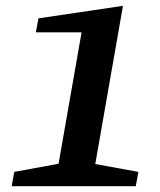

<svg xmlns="http://www.w3.org/2000/svg" viewBox="-20 -639 550 659"><path d="M20 0 29 -49 181 -77 260 -528H103L112 -576L402 -619L307 -76L455 -49L446 0Z"/></svg>

Font: Manuale
Style: Italic
Weight: 400
Italic angle: -11°
Designer: Eduardo Tunni / Pablo Cosgaya
Foundry: Eduardo Tunni / Pablo Cosgaya
Version: Version 1.002